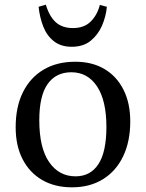

<svg xmlns="http://www.w3.org/2000/svg" viewBox="-20 -787 624 821"><path d="M288 14Q214 14 160 -17.5Q106 -49 76.5 -106.5Q47 -164 47 -243Q47 -330 78 -392.5Q109 -455 166 -489Q223 -523 302 -523Q374 -523 426.5 -492Q479 -461 508 -403.5Q537 -346 537 -268Q537 -182 506.5 -118.5Q476 -55 420 -20.5Q364 14 288 14ZM303 -33Q367 -33 401 -85.5Q435 -138 435 -244Q435 -357 395 -417.5Q355 -478 285 -478Q219 -478 183.5 -427.5Q148 -377 148 -273Q148 -155 190 -94Q232 -33 303 -33ZM287 -587Q240 -587 210 -611Q180 -635 165 -673.5Q150 -712 145 -758L176 -767Q191 -717 218.5 -692Q246 -667 292 -667Q340 -667 368 -695Q396 -723 407 -766L437 -758Q433 -716 416 -677Q399 -638 367.5 -612.5Q336 -587 287 -587Z"/></svg>

Font: Literata 36pt
Style: Regular
Weight: 400
Designer: Latin by Veronika Burian and Jose Scaglione. Greek by Irene Vlachou. Cyrillic by Vera Evstafieva.
Foundry: TypeTogether
Version: Version 3.002